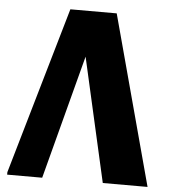

<svg xmlns="http://www.w3.org/2000/svg" viewBox="-53 -798 747 846"><g transform="rotate(5 320.5 -375.0)"><path d="M631 0 429 -750H224L10 -11V0H165L309 -548L433 0Z"/></g></svg>

Font: Kufam Arabic Latin Roman Bold
Style: Regular
Weight: 700
Designer: Wael Morcos & Artur Schmal
Version: Version 1.200;PS 001.200;hotconv 1.0.88;makeotf.lib2.5.64775